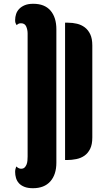

<svg xmlns="http://www.w3.org/2000/svg" viewBox="-20 -746 578 1015"><path d="M324 -626H340Q364 -626 387 -620.5Q410 -615 428 -601.5Q446 -588 457 -565Q468 -542 468 -506V-19Q468 18 456.5 41Q445 64 426.5 77Q408 90 383.5 95Q359 100 334 100H324ZM278 114Q278 177 246 213Q214 249 154 249Q127 249 108.5 241.5Q90 234 79.5 222Q69 210 64.5 194.5Q60 179 60 163Q60 155 61.5 148.5Q63 142 66 134Q79 146 91 146Q103 146 109.5 140Q116 134 120 124.5Q124 115 125 103.5Q126 92 126 81V-569Q126 -589 118.5 -606Q111 -623 91 -623Q83 -623 78 -620.5Q73 -618 68 -613Q64 -620 62 -624.5Q60 -629 60 -640Q60 -656 65 -671.5Q70 -687 81.5 -699Q93 -711 111 -718.5Q129 -726 156 -726Q216 -726 247 -690Q278 -654 278 -591Z"/></svg>

Font: Kenia
Style: Regular
Weight: 400
Designer: Julia Petretta
Foundry: Julia Petretta
Version: Version 1.001